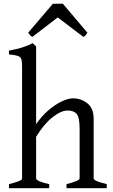

<svg xmlns="http://www.w3.org/2000/svg" viewBox="-20 -982 592 1002"><path d="M26.9 0V-21Q59.1 -29.3 77.1 -36.1Q95.2 -43 95.2 -50.8V-633.8Q95.2 -661.1 91.3 -673.3Q87.4 -685.5 73 -690.2Q58.6 -694.8 26.9 -698.2V-717.8Q68.4 -725.6 95.5 -734.1Q122.6 -742.7 150.4 -756.8L168.5 -740.2V-334Q196.8 -375.5 231.9 -405.8Q267.1 -436 301.3 -452.4Q335.4 -468.8 360.8 -468.8Q402.8 -468.8 435.8 -442.9Q468.8 -417 468.8 -361.8V-50.8Q468.8 -44.4 483.6 -37.6Q498.5 -30.8 537.1 -21V0H327.1V-21Q395.5 -38.6 395.5 -50.8V-309.1Q395.5 -368.7 380.4 -387Q365.2 -405.3 333 -405.3Q299.3 -405.3 254.9 -370.8Q210.4 -336.4 168.5 -268.1V-50.8Q168.5 -43.5 187 -35.6Q205.6 -27.8 236.8 -21V0ZM148.9 -789.6Q141.1 -793.5 137.5 -797.9Q133.8 -802.2 127 -811.5L255.9 -962.4H308.1L436 -811.5Q430.2 -802.2 426.8 -797.9Q423.3 -793.5 415 -789.6L281.2 -891.1Z"/></svg>

Font: David Libre
Style: Regular
Weight: 400
Designer: Ismar David, J. Victor Gaultney, Annie Olsen and Meir Sadan
Foundry: Monotype Imaging Inc. & SIL International
Version: Version 1.100; ttfautohint (v1.8.4.7-5d5b)